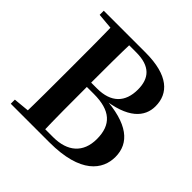

<svg xmlns="http://www.w3.org/2000/svg" viewBox="-187 -911 1081 1081"><g transform="rotate(45 354.0 -370.5)"><path d="M45.1 0H212.6V-47.3H198.2L45.1 -32.6ZM138.6 0H284.8C281.1 -117.6 281.1 -236.9 281.1 -373.6V-394.5C281.1 -513.9 281.1 -627.9 284.8 -740.5H138.6C141.4 -626.1 141.4 -512.2 141.4 -397.6V-355.9C141.4 -235.6 141.4 -116.6 138.6 0ZM212.6 0H352.9C600.7 0 673.9 -104.6 673.9 -204.5C673.9 -313.8 592.1 -386.7 389.4 -397.3L386.3 -387.6C571.2 -407.4 631.8 -482.2 631.8 -566.3C631.8 -667.9 560.2 -740.5 377.6 -740.5H212.6V-704.1H340.1C450.5 -704.1 495.2 -652.1 495.2 -562.7C495.2 -461.7 439.4 -404.1 327.9 -404.1H212.6V-369.8H336.7C468.3 -369.8 528.8 -315.9 528.8 -202.3C528.8 -93.6 460.8 -35.6 347.1 -35.6H212.6ZM45.1 -707.9 198.2 -694.2H212.6V-740.5H45.1Z"/></g></svg>

Font: Source Han Serif TW VF
Style: Regular
Weight: 250
Designer: Ryoko NISHIZUKA 西塚涼子 (kana & ideographs); Frank Grießhammer (Latin, Greek & Cyrillic); Wenlong ZHANG 张文龙 (bopomofo); San
Foundry: Adobe
Version: Version 2.002;hotconv 1.1.0;makeotfexe 2.6.0